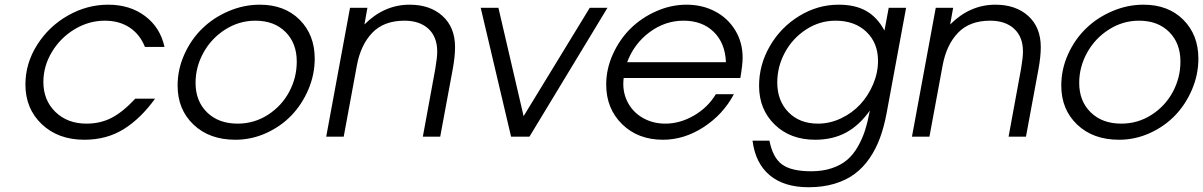

<svg xmlns="http://www.w3.org/2000/svg" viewBox="-20 -580 5107 815"><path d="M554.2 -161.1H638.2Q577.6 -77.1 505.4 -32Q433.1 13.2 337.9 13.2Q227.1 13.2 157.5 -52.7Q87.9 -118.7 87.9 -221.2Q87.9 -311 137.7 -389.6Q187.5 -468.3 268.6 -514.2Q349.6 -560.1 439 -560.1Q531.7 -560.1 595.9 -511.7Q660.2 -463.4 678.2 -380.9H595.2Q573.7 -434.6 529.8 -463.4Q485.8 -492.2 424.8 -492.2Q357.4 -492.2 297.1 -456.1Q236.8 -419.9 200.4 -359.6Q164.1 -299.3 164.1 -231.9Q164.1 -154.8 215.1 -105Q266.1 -55.2 347.2 -55.2Q405.8 -55.2 453.4 -79.6Q501 -104 554.2 -161.1Z M733.9 -216.8Q733.9 -285.6 762.5 -349.1Q791 -412.6 838.4 -458.7Q885.7 -504.9 950.2 -532.5Q1014.6 -560.1 1083 -560.1Q1188 -560.1 1252 -496.1Q1315.9 -432.1 1315.9 -331.1Q1315.9 -263.7 1289.1 -200.4Q1262.2 -137.2 1217.3 -90.3Q1172.4 -43.5 1109.9 -15.1Q1047.4 13.2 979 13.2Q869.1 13.2 801.5 -51Q733.9 -115.2 733.9 -216.8ZM810.1 -228Q810.1 -150.9 858.9 -103Q907.7 -55.2 988.8 -55.2Q1058.6 -55.2 1116.7 -92.3Q1174.8 -129.4 1207.3 -189.7Q1239.7 -250 1239.7 -318.8Q1239.7 -396.5 1191.9 -444.3Q1144 -492.2 1064 -492.2Q995.1 -492.2 936.3 -454.8Q877.4 -417.5 843.8 -356.7Q810.1 -295.9 810.1 -228Z M1364.7 0 1465.8 -546.9H1539.6L1526.9 -476.1Q1610.8 -560.1 1718.8 -560.1Q1805.7 -560.1 1858.6 -512Q1911.6 -463.9 1911.6 -379.9Q1911.6 -340.3 1901.9 -287.1L1848.6 0H1774.9L1827.6 -287.1Q1835.9 -335.9 1835.9 -360.8Q1835.9 -423.3 1798.6 -457.8Q1761.2 -492.2 1696.8 -492.2Q1609.4 -492.2 1560.1 -440.7Q1510.7 -389.2 1494.6 -300.8L1439 0Z M2149.4 0 2020.5 -546.9H2095.7L2202.6 -86.9L2483.4 -546.9H2558.6L2227.5 0Z M3018.6 -180.2H3095.2Q3049.3 -93.8 2966.6 -40.3Q2883.8 13.2 2794.4 13.2Q2688 13.2 2620.6 -53Q2553.2 -119.1 2553.2 -221.2Q2553.2 -287.1 2581.5 -349.9Q2609.9 -412.6 2656.2 -458.5Q2702.6 -504.4 2765.4 -532.2Q2828.1 -560.1 2894.5 -560.1Q2960.4 -560.1 3014.6 -532Q3068.8 -503.9 3100.6 -452.1Q3132.3 -400.4 3132.3 -335Q3132.3 -306.2 3122.6 -249H2627.4Q2620.6 -195.3 2642.1 -150.6Q2663.6 -106 2706.8 -80.6Q2750 -55.2 2804.2 -55.2Q2866.7 -55.2 2925.8 -89.6Q2984.9 -124 3018.6 -180.2ZM2642.1 -315.9H3061.5Q3058.1 -397.5 3009.5 -444.8Q2960.9 -492.2 2881.3 -492.2Q2803.2 -492.2 2737.3 -443.4Q2671.4 -394.5 2642.1 -315.9Z M3174.3 17.1H3246.1Q3260.3 89.4 3299.8 118.2Q3339.4 147 3423.3 147Q3472.7 147 3511.5 133.8Q3550.3 120.6 3576.2 98.4Q3602.1 76.2 3621.6 42Q3641.1 7.8 3652.3 -28.1Q3663.6 -64 3672.4 -110.8Q3627.9 -47.9 3571.3 -17.3Q3514.6 13.2 3440.4 13.2Q3334.5 13.2 3268.3 -51.3Q3202.1 -115.7 3202.1 -215.8Q3202.1 -305.2 3248 -384.5Q3293.9 -463.9 3372.3 -512Q3450.7 -560.1 3540 -560.1Q3609.9 -560.1 3656.7 -533.7Q3703.6 -507.3 3734.4 -450.2L3752.4 -546.9H3826.2L3743.2 -98.1Q3732.4 -41 3715.3 5.6Q3698.2 52.2 3671.1 91.8Q3644 131.3 3607.9 158.2Q3571.8 185.1 3522.2 200Q3472.7 214.8 3412.1 214.8Q3308.6 214.8 3247.6 164.1Q3186.5 113.3 3174.3 17.1ZM3452.1 -55.2Q3502.9 -55.2 3550.5 -77.9Q3598.1 -100.6 3632.1 -137.5Q3666 -174.3 3686.5 -222.9Q3707 -271.5 3707 -321.8Q3707 -397.9 3657.5 -445.1Q3607.9 -492.2 3526.4 -492.2Q3459 -492.2 3401.4 -454.6Q3343.8 -417 3311.5 -356.7Q3279.3 -296.4 3279.3 -230Q3279.3 -152.3 3326.7 -103.8Q3374 -55.2 3452.1 -55.2Z M3851.1 0 3952.1 -546.9H4025.9L4013.2 -476.1Q4097.2 -560.1 4205.1 -560.1Q4292 -560.1 4345 -512Q4397.9 -463.9 4397.9 -379.9Q4397.9 -340.3 4388.2 -287.1L4335 0H4261.2L4314 -287.1Q4322.3 -335.9 4322.3 -360.8Q4322.3 -423.3 4284.9 -457.8Q4247.6 -492.2 4183.1 -492.2Q4095.7 -492.2 4046.4 -440.7Q3997.1 -389.2 3981 -300.8L3925.3 0Z M4484.9 -216.8Q4484.9 -285.6 4513.4 -349.1Q4542 -412.6 4589.4 -458.7Q4636.7 -504.9 4701.2 -532.5Q4765.6 -560.1 4834 -560.1Q4939 -560.1 5002.9 -496.1Q5066.9 -432.1 5066.9 -331.1Q5066.9 -263.7 5040 -200.4Q5013.2 -137.2 4968.3 -90.3Q4923.3 -43.5 4860.8 -15.1Q4798.3 13.2 4730 13.2Q4620.1 13.2 4552.5 -51Q4484.9 -115.2 4484.9 -216.8ZM4561 -228Q4561 -150.9 4609.9 -103Q4658.7 -55.2 4739.7 -55.2Q4809.6 -55.2 4867.7 -92.3Q4925.8 -129.4 4958.3 -189.7Q4990.7 -250 4990.7 -318.8Q4990.7 -396.5 4942.9 -444.3Q4895 -492.2 4814.9 -492.2Q4746.1 -492.2 4687.3 -454.8Q4628.4 -417.5 4594.7 -356.7Q4561 -295.9 4561 -228Z"/></svg>

Font: Involve
Style: Italic
Weight: 400
Italic angle: -10.5°
Designer: Stefan Peev
Foundry: Context Ltd.
Version: Version 1.001